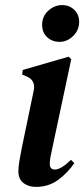

<svg xmlns="http://www.w3.org/2000/svg" viewBox="-20 -718 330 752"><path d="M213 -554Q185 -554 165 -572Q145 -590 145 -621Q145 -654 169 -676Q193 -698 223 -698Q252 -698 271 -679.5Q290 -661 290 -632Q290 -600 266.5 -577Q243 -554 213 -554ZM121 14Q91 14 71.5 -1.5Q52 -17 52 -47Q52 -64 56 -88Q60 -112 65 -137L112 -363Q121 -405 81 -420L67 -426L69 -444L249 -496L259 -486L183 -129Q179 -112 177 -99.5Q175 -87 175 -76Q175 -54 195 -54Q219 -54 258 -92L271 -79Q246 -42 208.5 -14Q171 14 121 14Z"/></svg>

Font: DeepMind Serif Text
Style: Italic
Weight: 400
Italic angle: -12°
Designer: Frank Grießhammer / Modifications: Colophon Foundry
Foundry: Colophon Foundry
Version: Version 5.003; ttfautohint (v1.8.2)